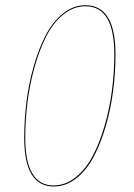

<svg xmlns="http://www.w3.org/2000/svg" viewBox="-20 -690 504 720"><path d="M300.8 -670.4Q254.9 -670.4 216.1 -639.2Q177.2 -607.9 150.9 -556.9Q124.5 -505.9 106 -440.2Q87.4 -374.5 79.1 -306.6Q70.8 -238.8 70.8 -172.9Q70.8 9.3 181.6 9.3Q227.1 9.3 265.9 -21.2Q304.7 -51.8 331.3 -102.1Q357.9 -152.3 376.7 -217.3Q395.5 -282.2 404.3 -350.3Q413.1 -418.5 413.1 -485.4Q413.1 -670.4 300.8 -670.4ZM300.8 -666.5Q408.7 -666.5 408.7 -485.4Q408.7 -418.9 399.9 -351.3Q391.1 -283.7 372.6 -219.5Q354 -155.3 327.9 -105.5Q301.8 -55.7 263.9 -25.4Q226.1 4.9 181.6 5.4Q74.7 5.4 74.7 -172.9Q74.7 -238.3 83 -305.7Q91.3 -373 109.6 -438.2Q127.9 -503.4 153.6 -554Q179.2 -604.5 217.5 -635.5Q255.9 -666.5 300.8 -666.5Z"/></svg>

Font: Fira Sans Compressed Four
Style: Italic
Weight: 100
Width: 3
Italic angle: -8°
Designer: Carrois Corporate & Edenspiekermann AG
Foundry: Carrois Corporate GbR & Edenspiekermann AG
Version: Version 4.203;PS 004.203;hotconv 1.0.88;makeotf.lib2.5.64775